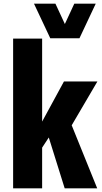

<svg xmlns="http://www.w3.org/2000/svg" viewBox="-20 -1019 550 1039"><path d="M51 0V-810H208V-361L326 -578H507L368 -341L506 0H330L244 -275L208 -220V0ZM252 -812 164 -999H280L331 -889L382 -999H498L410 -812Z"/></svg>

Font: Oswald
Style: Bold
Weight: 700
Designer: Vernon Adams
Foundry: Vernon Adams
Version: Version 4.103;gftools[0.9.33.dev8+g029e19f]